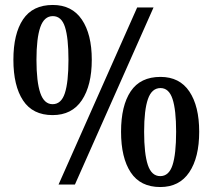

<svg xmlns="http://www.w3.org/2000/svg" viewBox="-20 -744 858 774"><path d="M34 -503Q34 -608 73 -666Q112 -724 193 -724Q270 -724 310 -665Q350 -606 350 -503Q350 -400 310 -340Q270 -280 192 -280Q112 -280 73 -339Q34 -398 34 -503ZM533 -714H599L282 0H216ZM256 -503Q256 -591 242 -635Q228 -679 193 -679Q158 -679 142.5 -634.5Q127 -590 127 -503Q127 -414 142.5 -369Q158 -324 192 -324Q227 -324 241.5 -368.5Q256 -413 256 -503ZM468 -213Q468 -318 507 -376Q546 -434 627 -434Q704 -434 743.5 -375Q783 -316 783 -213Q783 -109 743 -49.5Q703 10 626 10Q546 10 507 -49Q468 -108 468 -213ZM690 -213Q690 -301 675.5 -345Q661 -389 627 -389Q592 -389 576.5 -345Q561 -301 561 -213Q561 -124 576 -79Q591 -34 626 -34Q661 -34 675.5 -78.5Q690 -123 690 -213Z"/></svg>

Font: Noto Serif NarrowSemiBold
Style: Regular
Weight: 600
Width: 4
Designer: Monotype Design Team
Foundry: Monotype Imaging Inc.
Version: Version 1.001